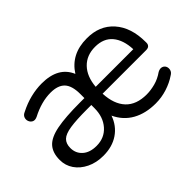

<svg xmlns="http://www.w3.org/2000/svg" viewBox="-81 -755 1022 1022"><g transform="rotate(-45 430.5 -243.5)"><path d="M234 9Q181 9 140 -11Q99 -31 76 -64.5Q53 -98 53 -140Q53 -194 80.5 -224.5Q108 -255 172 -267.5Q236 -280 346 -280H379V-311Q379 -373 353 -400.5Q327 -428 272 -428Q203 -428 128 -389Q110 -381 98 -387Q86 -393 81 -406Q76 -419 81 -432.5Q86 -446 103 -453Q146 -475 189 -485.5Q232 -496 273 -496Q398 -496 436 -405Q494 -496 612 -496Q708 -497 764.5 -433.5Q821 -370 821 -260V-254Q821 -243 814 -235.5Q807 -228 791 -228H464Q468 -146 509 -102.5Q550 -59 627 -59Q658 -59 692 -68Q726 -77 757 -99Q774 -108 787 -104Q800 -100 805.5 -88.5Q811 -77 807.5 -63Q804 -49 788 -40Q756 -18 714 -4.5Q672 9 628 9Q552 9 497.5 -21.5Q443 -52 415 -112Q395 -55 348 -23Q301 9 234 9ZM464 -280H747Q744 -352 710 -392.5Q676 -433 612 -433Q548 -433 509 -392.5Q470 -352 464 -280ZM379 -228H346Q266 -228 220.5 -221Q175 -214 156.5 -196Q138 -178 138 -145Q138 -105 166.5 -79.5Q195 -54 245 -54Q305 -54 342 -96Q379 -138 379 -204Z"/></g></svg>

Font: Chiron GoRound TC N
Style: Regular
Weight: 350
Designer: Ryoko NISHIZUKA 西塚涼子 (kana, bopomofo & ideographs); Paul D. Hunt (Latin, Greek & Cyrillic); Sandoll Communications 산돌커뮤니
Foundry: Adobe
Version: Version 1.000;hotconv 1.1.1;makeotfexe 2.6.0